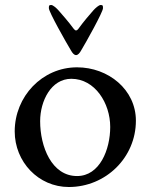

<svg xmlns="http://www.w3.org/2000/svg" viewBox="-20 -740 600 770"><path d="M294 -624C288 -616 282 -616 276 -624C254 -654 228 -683 215 -698C207 -707 193 -720 185 -720C176 -720 176 -716 176 -707C176 -692 245 -570 265 -537C270 -528 277 -519 285 -519C293 -519 300 -528 305 -537C325 -570 393 -692 393 -707C393 -716 393 -720 384 -720C376 -720 362 -707 354 -698C341 -683 317 -656 294 -624ZM141 -254C141 -335 185 -424 266 -424C361 -424 422 -326 422 -231C422 -140 380 -34 289 -34C187 -34 141 -152 141 -254ZM289 -470C149 -470 39 -353 39 -213C39 -91 134 10 256 10C404 10 525 -108 525 -256C525 -381 414 -470 289 -470Z"/></svg>

Font: EB Garamond SC 08
Style: Regular
Weight: 400
Version: Version 0.016